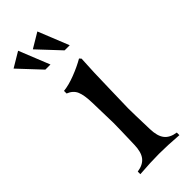

<svg xmlns="http://www.w3.org/2000/svg" viewBox="-257 -727 764 764"><g transform="rotate(-45 124.5 -345.5)"><path d="M29.3 0V-14.6Q63 -19.5 78.6 -39.6Q94.2 -59.6 95.2 -100.1Q98.1 -193.8 98.1 -219.7Q98.1 -223.1 95.2 -335.9Q94.2 -379.9 84.7 -402.1Q75.2 -424.3 48.8 -434.6V-449.2Q78.1 -452.1 115.5 -466.6Q152.8 -481 182.1 -498L189 -490.7Q184.6 -417.5 183.1 -335.4Q180.2 -224.1 180.2 -219.7Q180.2 -193.8 183.1 -100.1Q184.1 -59.6 199.7 -39.6Q215.3 -19.5 249 -14.6V0Q185.5 -4.9 139.2 -4.9Q92.8 -4.9 29.3 0ZM85 -561.5H56.2L-30.3 -653.8L32.7 -691.4ZM193.4 -561.5H164.6L78.1 -653.8L141.1 -691.4Z"/></g></svg>

Font: Flanker
Style: Regular
Weight: 400
Designer: Flanker
Foundry: Flanker
Version: Version 2.027